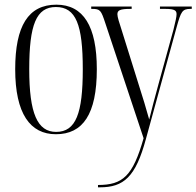

<svg xmlns="http://www.w3.org/2000/svg" viewBox="-20 -564 840 821"><path d="M219 10C334 10 394 -75 394 -268C394 -451 337 -544 221 -544C101 -544 45 -453 45 -268C45 -78 109 10 219 10ZM399 227V237H407C509 237 560 193 604 30L735 -447C754 -515 759 -526 795 -526H800V-536H664V-526H687C729 -526 735 -518 735 -503C735 -492 730 -471 722 -438L659 -209C643 -151 627 -90 618 -53C602 -111 596 -129 565 -228L500 -436C490 -467 482 -491 482 -503C482 -520 493 -526 538 -526H543V-536H370V-526H373C409 -526 412 -520 430 -466L594 27C548 189 505 227 399 227ZM220 0C140 0 105 -79 105 -268C105 -458 135 -534 219 -534C305 -534 334 -458 334 -268C334 -80 305 0 220 0Z"/></svg>

Font: Noto Serif Display ExtraCondensed Light
Style: Regular
Weight: 300
Width: 2
Designer: Monotype Design Team
Foundry: Monotype Imaging Inc.
Version: Version 2.009